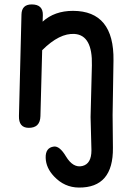

<svg xmlns="http://www.w3.org/2000/svg" viewBox="-20 -554 563 860"><path d="M385.7 -29.8 391.6 -261.2Q395 -396 314.5 -401.9Q246.6 -406.7 168.9 -329.1L161.1 -33.7Q159.7 19.5 107.4 18.6Q63.5 17.6 64.9 -34.7L76.2 -488.8Q77.1 -534.2 122.1 -534.2Q173.3 -534.2 171.9 -485.8Q171.4 -471.7 170.9 -457Q224.1 -505.4 307.1 -505.4Q491.7 -504.9 488.3 -282.7L484.4 -38.6Q484.4 -38.6 485.8 107.9Q487.8 287.6 333 286.1Q268.6 285.6 222.2 236.3Q186 198.2 184.6 153.3Q183.1 107.4 221.2 102.5Q247.1 99.1 275.4 146.5Q307.6 199.7 349.1 189.5Q389.6 179.7 389.6 119.1Q389.2 97.7 385.7 -29.8Z"/></svg>

Font: Comic Relief
Style: Regular
Weight: 400
Designer: Jeff Davis
Foundry: Loudifier
Version: Version 1.0